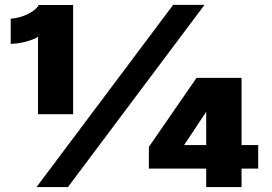

<svg xmlns="http://www.w3.org/2000/svg" viewBox="-20 -757 1099 777"><path d="M127.9 0 680.7 -737.3H807.6L254.9 0ZM275.9 -736.8V-294.9H133.8V-608.9Q126.5 -601.1 92.3 -590.6Q58.1 -580.1 23.4 -579.6V-681.2Q61 -684.1 94.2 -700.9Q127.4 -717.8 136.7 -736.8ZM814.5 0V-74.7H582.5V-162.6L775.4 -441.9H957.5V-169.9H1024.9V-74.7H957.5V0ZM814.5 -169.9V-304.7L725.1 -169.9Z"/></svg>

Font: Epilogue ExtraBold
Style: Regular
Weight: 800
Designer: Tyler Finck
Foundry: Etcetera Type Co
Version: Version 2.112